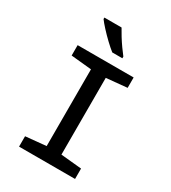

<svg xmlns="http://www.w3.org/2000/svg" viewBox="-222 -1055 1045 1170"><g transform="rotate(30 300.0 -470.5)"><path d="M103 0V-73L247 -87V-627L103 -641V-714H497V-641L351 -627V-87L497 -73V0ZM308 -781Q285 -799 255.5 -827Q226 -855 199.5 -884Q173 -913 160 -931V-941H281Q293 -919 310 -891.5Q327 -864 345.5 -838Q364 -812 379 -793V-781Z"/></g></svg>

Font: Noto Sans Mono Medium
Style: Regular
Weight: 500
Designer: Monotype Design Team
Foundry: Monotype Imaging Inc.
Version: Version 2.014